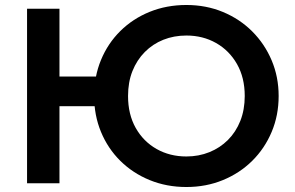

<svg xmlns="http://www.w3.org/2000/svg" viewBox="-20 -735 1182 770"><path d="M88.5 0V-700H218.5V-428H432V-309H218.5V0ZM727.5 15Q648 15 580.2 -12.8Q512.5 -40.5 462.5 -90Q412.5 -139.5 385 -206Q357.5 -272.5 357.5 -350Q357.5 -428 385 -494.5Q412.5 -561 462.5 -610.5Q512.5 -660 580.2 -687.5Q648 -715 727.5 -715Q806.5 -715 874 -687Q941.5 -659 991.5 -609Q1041.5 -559 1069.5 -492.8Q1097.5 -426.5 1097.5 -350Q1097.5 -272.5 1069.5 -206Q1041.5 -139.5 991.5 -90Q941.5 -40.5 874 -12.8Q806.5 15 727.5 15ZM727.5 -107.5Q777 -107.5 819.8 -124.8Q862.5 -142 894.2 -173.8Q926 -205.5 943.8 -250.2Q961.5 -295 961.5 -350Q961.5 -423.5 930.5 -478Q899.5 -532.5 846.5 -562.5Q793.5 -592.5 727.5 -592.5Q677.5 -592.5 635 -575.5Q592.5 -558.5 560.8 -526.5Q529 -494.5 511.2 -450Q493.5 -405.5 493.5 -350Q493.5 -276.5 524.2 -222Q555 -167.5 608 -137.5Q661 -107.5 727.5 -107.5Z"/></svg>

Font: Geologica Cursive Medium
Style: Regular
Weight: 500
Designer: Sindre Bremnes, Frode Helland
Foundry: Monokrom Skriftforlag AS
Version: Version 1.010;gftools[0.9.28]